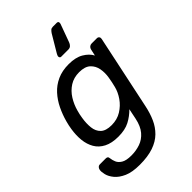

<svg xmlns="http://www.w3.org/2000/svg" viewBox="-305 -864 1185 1185"><g transform="rotate(-45 288.0 -271.0)"><path d="M179.5 220Q113.9 220 73.9 202.2Q33.9 184.3 12.8 158.7Q-8.4 133.1 -14.6 107.6Q-20.8 82.2 -18 67Q-16 56.8 -9.7 50Q-3.3 43.3 6.1 43.3H58.1Q66.6 43.3 71.6 47.1Q76.6 51 77.8 64.1Q79.2 78.6 86.8 97.2Q94.5 115.8 116.5 129.2Q138.6 142.7 183.1 142.7Q224.1 142.7 260.6 130.1Q297.1 117.5 323.8 86.2Q350.4 54.9 361.8 0L375.8 -68.4Q345.3 -37.1 306.3 -16.6Q267.3 3.8 208.6 3.8Q151.1 3.8 113.8 -15.5Q76.4 -34.8 57 -68.2Q37.6 -101.6 33.1 -144.6Q28.7 -187.6 36.3 -235.2Q38.4 -250.2 41.3 -262.7Q44.1 -275.2 48.1 -290.2Q60.8 -337.1 81.5 -379.7Q102.1 -422.4 133.1 -456.5Q164.1 -490.6 207.3 -510.3Q250.4 -530 308 -530Q367.6 -530 405.2 -507.7Q442.8 -485.5 459.9 -453.1L469.4 -496.3Q471.4 -506.4 479.3 -513.2Q487.3 -520 497.5 -520H543.3Q553.5 -520 558.7 -513.2Q563.9 -506.4 561.9 -496.3L459.4 -11.3Q448.9 39.5 430.1 81.7Q411.4 123.8 379.5 155.2Q347.7 186.5 298.7 203.2Q249.8 220 179.5 220ZM229.2 -75.9Q277.9 -75.9 315.1 -99Q352.3 -122.1 376.5 -157Q400.6 -192 409.7 -228.3Q413.3 -242 417.7 -262.7Q422.1 -283.4 423.9 -296.9Q430 -333.3 423.8 -368.2Q417.5 -403.2 392.7 -426.3Q367.8 -449.3 318.3 -449.3Q271.1 -449.3 235.9 -426.9Q200.7 -404.4 177.8 -367.9Q154.9 -331.3 143.4 -288.9Q139.7 -275.4 136.8 -262.7Q133.9 -250 132.1 -236.3Q125.2 -193.9 129.2 -157.4Q133.1 -120.8 156.3 -98.4Q179.6 -75.9 229.2 -75.9ZM307.5 -595Q300.1 -595 297.3 -600.3Q294.4 -605.6 295.4 -612.1Q296.4 -615.7 298.1 -619.7Q299.8 -623.6 302.4 -628.1L368.6 -739.4Q375.4 -749.4 382.6 -756Q389.8 -762.5 402.3 -762.5H436.6Q444.8 -762.5 447.8 -756.4Q450.7 -750.3 447.9 -741.3L405.2 -624.2Q401.1 -612.1 392.4 -603.5Q383.8 -595 370.3 -595Z"/></g></svg>

Font: Rubik Light
Style: Italic
Weight: 300
Italic angle: -12°
Designer: Hubert and Fischer
Foundry: Hubert and Fischer
Version: Version 2.300;gftools[0.9.30]